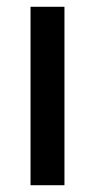

<svg xmlns="http://www.w3.org/2000/svg" viewBox="-20 -546 281 566"><path d="M70 0V-526H170V0Z"/></svg>

Font: DM Sans 9pt Medium
Style: Regular
Weight: 500
Version: Version 4.004;gftools[0.9.30]